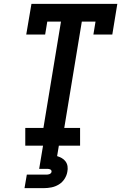

<svg xmlns="http://www.w3.org/2000/svg" viewBox="-20 -755 640 995"><path d="M111 0V-92H205L296 -643H225L214 -576H116L143 -735H588L562 -576H464L475 -643H404L313 -92H395V0ZM107 220 119 150H219Q223 150 227.5 149.5Q232 149 236 147.5Q240 146 243.5 142.5Q247 139 247 135Q248 131 245.5 127.5Q243 124 239.5 122.5Q236 121 232 120.5Q228 120 224 120H183L203 0H285L276 54Q289 58 300.5 64.5Q312 71 320 82Q328 93 330 107Q332 121 329 135Q326 154 314.5 172Q303 190 285 201Q267 212 247 216Q227 220 207 220Z"/></svg>

Font: Iosevka Slab SmBdExObl
Style: Regular
Weight: 600
Width: 7
Italic angle: -9°
Monospace: yes
Designer: Belleve Invis
Foundry: Belleve Invis
Version: Version 11.1.0; ttfautohint (v1.8.3)